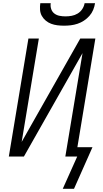

<svg xmlns="http://www.w3.org/2000/svg" viewBox="-20 -975 640 1196"><path d="M379 -815Q358 -815 337.5 -817.5Q317 -820 298.5 -827Q280 -834 265 -846.5Q250 -859 240.5 -876Q231 -893 229.5 -913.5Q228 -934 231 -955H296Q293 -936 299 -918.5Q305 -901 319 -890.5Q333 -880 351 -876.5Q369 -873 388 -873Q407 -873 426.5 -876.5Q446 -880 463.5 -890.5Q481 -901 492.5 -918.5Q504 -936 507 -955H572Q569 -934 560.5 -913.5Q552 -893 537 -876Q522 -859 503 -846.5Q484 -834 463 -827Q442 -820 421 -817.5Q400 -815 379 -815ZM371 201 461 0H387L494 -644L129 0H35L157 -735H222L115 -91L480 -735H574L462 -58H556L441 201Z"/></svg>

Font: Iosevka SS04 Lt Ex Obl
Style: Regular
Weight: 300
Width: 7
Italic angle: -9°
Monospace: yes
Designer: Belleve Invis
Foundry: Belleve Invis
Version: Version 19.0.0; ttfautohint (v1.8.4)